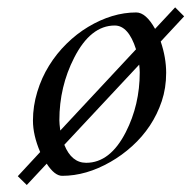

<svg xmlns="http://www.w3.org/2000/svg" viewBox="-20 -474 530 532"><path d="M91.3 -52.7Q71.3 -99.6 71.3 -139.9Q71.3 -180.2 83.3 -219.5Q95.2 -258.8 116 -292.2Q136.7 -325.7 164.6 -353Q192.4 -380.4 224.1 -399.4Q291 -439.5 357.4 -439.5Q384.3 -439.5 409.7 -394L465.3 -453.6L490.2 -428.7L425.3 -358.9Q440.4 -314.5 440.4 -272.2Q440.4 -230 428.2 -193.6Q416 -157.2 395.3 -126Q374.5 -94.7 346.2 -69.1Q317.9 -43.5 286.1 -25.4Q218.8 13.2 152.3 13.2Q131.3 13.2 109.4 -20.5L54.2 38.6L29.3 14.2ZM356.9 -337.4Q335.9 -403.3 297.9 -403.3Q231 -403.3 185.5 -314Q144.5 -233.9 144.5 -140.6Q144.5 -131.8 147 -112.3ZM158.2 -72.8Q178.2 -22.9 218.8 -22.9Q285.2 -22.9 328.6 -107.9Q367.2 -183.6 367.2 -273.4Q367.2 -281.7 365.7 -294.9Z"/></svg>

Font: Cardo-Italic
Style: Italic
Weight: 400
Italic angle: -12°
Designer: David J. Perry
Foundry: David J. Perry
Version: Version 0.991